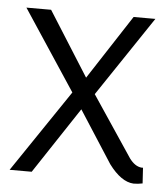

<svg xmlns="http://www.w3.org/2000/svg" viewBox="-43 -527 499 575"><g transform="rotate(5 207.0 -239.5)"><path d="M403.3 -41H398.4Q378.9 -43 362.3 -65.4L240.2 -248L401.4 -488.3H335.9L210 -294.9L87.9 -488.3H13.7L172.9 -247.1L5.9 0H72.3L204.1 -199.2L304.7 -43Q341.8 6.8 378.9 8.8Q392.6 8.8 406.2 5.9Z"/></g></svg>

Font: Yaldevi Colombo
Style: Regular
Weight: 400
Designer: Sol Matas, Denzil Rajitha, Kosala Senevirathne and Pathum Egodawatta
Foundry: Mooniak
Version: Version 1.020 ; ttfautohint (v1.6)